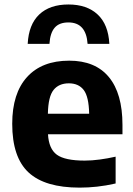

<svg xmlns="http://www.w3.org/2000/svg" viewBox="-20 -826 594 856"><path d="M335 10.5Q180.5 10.5 107.5 -57Q34.5 -124.5 34.5 -274Q34.5 -410 100.8 -482.8Q167 -555.5 288.5 -555.5Q405 -555.5 465.5 -482.2Q526 -409 526 -269V-227.5H194Q197.5 -162.5 233.5 -136.2Q269.5 -110 357.5 -110Q389.5 -110 424.8 -114.8Q460 -119.5 495.5 -127.5V-8Q451.5 2 412.5 6.2Q373.5 10.5 335 10.5ZM287 -454.5Q242.5 -454.5 218.8 -425Q195 -395.5 193.5 -319H377.5Q376 -395 353.2 -424.8Q330.5 -454.5 287 -454.5ZM103.5 -630.5Q108 -717 155 -761.5Q202 -806 285 -806Q367.5 -806 415.2 -761.5Q463 -717 467.5 -630.5H370.5Q364 -726 285 -726Q244 -726 223.8 -702.5Q203.5 -679 200.5 -630.5Z"/></svg>

Font: Encode Sans
Style: Bold
Weight: 700
Designer: Multiple Designers
Foundry: Impallari Type
Version: Version 3.002; ttfautohint (v1.8.3) -l 8 -r 50 -G 200 -x 14 